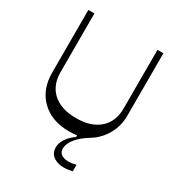

<svg xmlns="http://www.w3.org/2000/svg" viewBox="-211 -833 1087 1177"><g transform="rotate(30 333.0 -244.0)"><path d="M479 204.1Q406.7 221.7 360.8 200.2Q314.9 178.7 314.9 128.9Q314.9 96.7 336.4 65.4Q357.9 34.2 391.1 12.2V0Q367.2 3.9 335.9 3.9Q213.4 3.9 140.1 -66.7Q66.9 -137.2 66.9 -256.8V-700.2H109.9V-285.2Q109.9 -191.9 168.7 -139.9Q227.5 -87.9 333 -87.9Q438 -87.9 497.1 -140.1Q556.2 -192.4 556.2 -285.2V-700.2H598.1V-256.8Q598.1 -185.1 563.5 -124.3Q528.8 -63.5 470.2 -27.8Q415 5.4 385.5 42.5Q356 79.6 356 112.8Q356 147.9 389.4 160.4Q422.9 172.9 479 158.2Z"/></g></svg>

Font: Ribes
Style: Regular
Weight: 400
Designer: Luigi Gorlero
Foundry: Collletttivo
Version: Version 2.100;Glyphs 3.2 (3217)